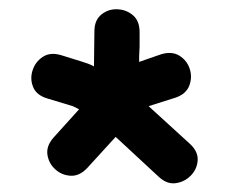

<svg xmlns="http://www.w3.org/2000/svg" viewBox="-20 -740 507 425"><path d="M331 -349Q349 -332 368.5 -334.5Q388 -337 402 -351Q416 -365 417.5 -384.5Q419 -404 401 -421L309 -505Q310 -505 369 -524Q392 -532 399 -550.5Q406 -569 400 -587.5Q394 -606 377.5 -616.5Q361 -627 337 -620L288 -603V-615Q288 -622 289 -637Q289 -652 289 -669Q289 -694 274 -706.5Q259 -719 239 -719.5Q219 -720 204 -707.5Q189 -695 189 -671Q188 -597 188 -593L180 -597Q174 -600 115 -618Q91 -625 74.5 -614Q58 -603 52 -584Q46 -565 53.5 -547Q61 -529 85 -522Q140 -505 141 -505Q146 -503 155 -498L99 -436Q82 -417 85 -397.5Q88 -378 102.5 -365Q117 -352 136.5 -351Q156 -350 173 -368L236 -437L331 -349Z"/></svg>

Font: Balsamiq Sans
Style: Regular
Weight: 400
Designer: Michael Angeles
Foundry: Balsamiq SRL
Version: Version 1.020; ttfautohint (v1.8.4.7-5d5b);gftools[0.9.26]